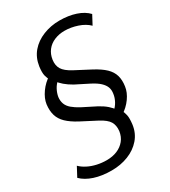

<svg xmlns="http://www.w3.org/2000/svg" viewBox="-220 -818 982 1111"><g transform="rotate(-30 270.5 -262.5)"><path d="M191 189Q126 189 76 172.5Q26 156 -4 126L29 64Q47 82 73.5 95.5Q100 109 131.5 116Q163 123 195 123Q235 123 266 110Q297 97 317 72.5Q337 48 342 13Q346 -24 331 -49Q316 -74 271 -98L167 -152Q122 -176 95.5 -201.5Q69 -227 59.5 -258.5Q50 -290 55 -331Q60 -368 87 -406Q114 -444 153 -468L143 -447Q133 -462 128 -482.5Q123 -503 128 -542Q136 -597 168.5 -635Q201 -673 252 -693.5Q303 -714 361 -714Q421 -714 469 -698Q517 -682 545 -652L513 -592Q486 -619 442.5 -633.5Q399 -648 357 -648Q320 -648 289 -635Q258 -622 238.5 -597Q219 -572 214 -537Q209 -501 224.5 -475.5Q240 -450 285 -426L388 -372Q435 -347 461.5 -321.5Q488 -296 497 -265Q506 -234 500 -194Q495 -157 469 -120.5Q443 -84 403 -59L413 -80Q422 -67 427 -44.5Q432 -22 427 18Q420 72 386.5 110.5Q353 149 302 169Q251 189 191 189ZM135 -334Q132 -309 139.5 -288.5Q147 -268 167 -251Q187 -234 217 -218L308 -172Q339 -155 359.5 -137Q380 -119 390 -102L369 -101Q391 -119 404 -143Q417 -167 420 -191Q424 -215 417 -234Q410 -253 391 -271Q372 -289 337 -307L248 -352Q218 -369 197 -387Q176 -405 165 -422L187 -424Q164 -405 151.5 -381.5Q139 -358 135 -334Z"/></g></svg>

Font: Nunito Sans 7pt
Style: Italic
Weight: 400
Italic angle: -9°
Designer: Vernon Adams
Foundry: Vernon Adams
Version: Version 3.101;gftools[0.9.27]